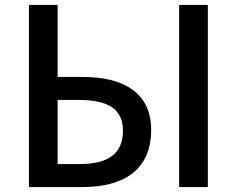

<svg xmlns="http://www.w3.org/2000/svg" viewBox="-20 -756 957 776"><path d="M97 0H314C478 0 591 -68 591 -231C591 -383 477 -445 314 -445H213V-736H97ZM213 -93V-352H300C418 -352 477 -314 477 -228C477 -134 416 -93 303 -93ZM704 0H820V-736H704Z"/></svg>

Font: Noto Sans Japanese Medium
Style: Regular
Weight: 500
Designer: Ryoko NISHIZUKA (kana & ideographs); Paul D. Hunt (Latin, Greek & Cyrillic); Wenlong ZHANG (bopomofo); Sandoll Communica
Foundry: Adobe Systems Incorporated
Version: Version 1.000;PS 1;hotconv 1.0.78;makeotf.lib2.5.61930